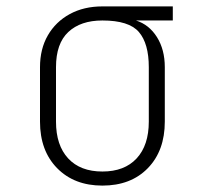

<svg xmlns="http://www.w3.org/2000/svg" viewBox="-20 -570 640 600"><path d="M300 10Q212 10 158.5 -44.5Q105 -99 105 -190V-360Q105 -417 129.5 -459.5Q154 -502 198 -526Q242 -550 300 -550H520V-506H405Q446 -493 470.5 -454Q495 -415 495 -360V-190Q495 -99 442 -44.5Q389 10 300 10ZM300 -34Q369 -34 407 -75Q445 -116 445 -190V-360Q445 -434 414 -470Q383 -506 300 -506Q232 -506 193.5 -470Q155 -434 155 -360V-190Q155 -116 193 -75Q231 -34 300 -34Z"/></svg>

Font: NKDuy Mono Thin
Style: Regular
Weight: 100
Monospace: yes
Designer: NKDuy
Foundry: NKDuy
Version: Version 2.251; ttfautohint (v1.8.4.7-5d5b)